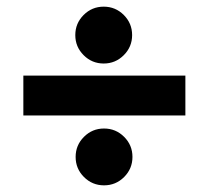

<svg xmlns="http://www.w3.org/2000/svg" viewBox="-20 -517 624 574"><path d="M230 -352.1Q205.1 -377 205.1 -412.1Q205.1 -447.3 230 -472.2Q254.9 -497.1 290 -497.1Q325.2 -497.1 350.1 -472.2Q375 -447.3 375 -412.1Q375 -377 350.1 -352.1Q325.2 -327.1 290 -327.1Q254.9 -327.1 230 -352.1ZM231 12.2Q206.1 -12.7 206.1 -47.9Q206.1 -83 231 -107.9Q255.9 -132.8 291 -132.8Q326.2 -132.8 351.1 -107.9Q376 -83 376 -47.9Q376 -12.7 351.1 12.2Q326.2 37.1 291 37.1Q255.9 37.1 231 12.2ZM534.2 -291V-171.9H49.8V-291Z"/></svg>

Font: Miedinger*
Style: Bold
Weight: 700
Version: Version 001.000